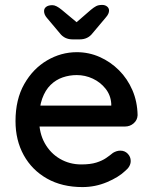

<svg xmlns="http://www.w3.org/2000/svg" viewBox="-20 -750 622 780"><path d="M315 10Q232 10 171 -24.5Q110 -59 76.5 -119.5Q43 -180 43 -258Q43 -346 78.5 -408.5Q114 -471 171 -504.5Q228 -538 292 -538Q341 -538 385 -518.5Q429 -499 463.5 -464.5Q498 -430 518 -383.5Q538 -337 539 -282Q538 -262 523 -249Q508 -236 488 -236H99L75 -321H451L432 -303V-328Q430 -363 409 -389.5Q388 -416 357 -430.5Q326 -445 292 -445Q262 -445 234.5 -435.5Q207 -426 185.5 -405Q164 -384 151.5 -349.5Q139 -315 139 -264Q139 -209 162 -168Q185 -127 224 -104.5Q263 -82 310 -82Q347 -82 371 -89.5Q395 -97 411 -108Q427 -119 439 -129Q454 -138 469 -138Q487 -138 499 -125.5Q511 -113 511 -96Q511 -74 489 -56Q462 -30 414.5 -10Q367 10 315 10ZM275 -590Q242 -590 223 -615L170 -678Q159 -691 159 -705Q159 -716 168 -722.5Q177 -729 193 -729Q208 -729 231 -710L303 -650L281 -651L349 -710Q361 -720 370.5 -725Q380 -730 395 -730Q407 -730 415 -723.5Q423 -717 423 -707Q423 -701 420 -694Q417 -687 409 -678L356 -615Q337 -590 304 -590Z"/></svg>

Font: Quicksand SemiBold
Style: Regular
Weight: 600
Designer: Andrew Paglinawan
Foundry: Andrew Paglinawan
Version: Version 3.006